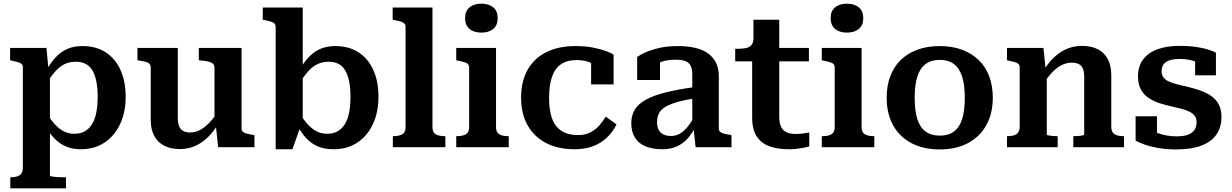

<svg xmlns="http://www.w3.org/2000/svg" viewBox="-20 -799 6685 1042"><path d="M338 223H36V163H39Q59 163 73.5 158.5Q88 154 96 142.5Q104 131 104 111V-433Q104 -445 97.5 -451.5Q91 -458 77.5 -462Q64 -466 44 -470L35 -472V-539H232L245 -403L251 -399V154Q251 157 262 159Q273 161 289.5 162Q306 163 321 163H338ZM417 11Q373 11 338 -4Q303 -19 275 -48Q247 -77 225 -118L227 -195Q250 -156 273.5 -129Q297 -102 323.5 -87.5Q350 -73 383 -73Q416 -73 439.5 -86Q463 -99 479 -124.5Q495 -150 502.5 -187.5Q510 -225 510 -274Q510 -321 503 -356.5Q496 -392 482 -416Q468 -440 445.5 -452Q423 -464 391 -464Q357 -464 329.5 -450.5Q302 -437 277 -408Q252 -379 226 -335L225 -406Q250 -452 278.5 -484Q307 -516 343 -532.5Q379 -549 427 -549Q502 -549 554.5 -514.5Q607 -480 634.5 -418Q662 -356 662 -274Q662 -191 632.5 -127Q603 -63 548.5 -26Q494 11 417 11Z M945 -539V-158Q945 -133 951.5 -115.5Q958 -98 973 -89Q988 -80 1012 -80Q1039 -80 1064.5 -93Q1090 -106 1115.5 -132.5Q1141 -159 1167 -199L1165 -128Q1140 -85 1108 -54Q1076 -23 1038 -6.5Q1000 10 956 10Q907 10 871.5 -8Q836 -26 817 -61.5Q798 -97 798 -149V-433Q798 -451 783.5 -458.5Q769 -466 738 -470L726 -472V-539ZM1291 -539V-101Q1291 -90 1298.5 -83.5Q1306 -77 1320 -73.5Q1334 -70 1354 -67L1361 -65V0H1164L1151 -121L1144 -127V-433Q1144 -451 1127 -459Q1110 -467 1079 -470L1059 -472V-539Z M1789 11Q1740 11 1703.5 -5Q1667 -21 1639.5 -51.5Q1612 -82 1590 -125L1593 -203Q1619 -161 1643.5 -132Q1668 -103 1694.5 -88Q1721 -73 1756 -73Q1788 -73 1811.5 -86Q1835 -99 1851 -124.5Q1867 -150 1874.5 -187.5Q1882 -225 1882 -274Q1882 -321 1875 -356.5Q1868 -392 1854 -416Q1840 -440 1817.5 -452Q1795 -464 1763 -464Q1729 -464 1701 -450Q1673 -436 1647.5 -406Q1622 -376 1593 -328L1592 -397Q1619 -447 1648 -480.5Q1677 -514 1713.5 -531.5Q1750 -549 1799 -549Q1874 -549 1926.5 -514.5Q1979 -480 2006.5 -418Q2034 -356 2034 -274Q2034 -191 2004.5 -127Q1975 -63 1920.5 -26Q1866 11 1789 11ZM1476 -652Q1476 -665 1469.5 -671.5Q1463 -678 1449.5 -682Q1436 -686 1416 -690L1406 -692V-758H1623V-122L1612 -116L1567 11H1476Z M2327 -758V-109Q2327 -80 2345 -70Q2363 -60 2394 -60H2397V0H2112V-60H2114Q2145 -60 2163 -70Q2181 -80 2181 -109V-652Q2181 -665 2174.5 -671.5Q2168 -678 2154.5 -682Q2141 -686 2121 -690L2111 -692V-758Z M2593 -622Q2552 -622 2528 -642Q2504 -662 2504 -701Q2504 -739 2528 -759Q2552 -779 2593 -779Q2633 -779 2657 -759Q2681 -739 2681 -701Q2681 -662 2657 -642Q2633 -622 2593 -622ZM2672 -539V-109Q2672 -80 2690 -70Q2708 -60 2739 -60H2741V0H2456V-60H2459Q2490 -60 2508 -70Q2526 -80 2526 -109V-433Q2526 -451 2511 -457.5Q2496 -464 2465 -470L2456 -472V-539Z M3117 -66Q3155 -66 3183 -80Q3211 -94 3231.5 -117Q3252 -140 3267 -166L3326 -124Q3306 -83 3274 -52.5Q3242 -22 3198.5 -5.5Q3155 11 3098 11Q3010 11 2945 -22Q2880 -55 2844 -118Q2808 -181 2808 -269Q2808 -358 2843.5 -420.5Q2879 -483 2945 -516Q3011 -549 3103 -549Q3158 -549 3200 -540.5Q3242 -532 3270 -521.5Q3298 -511 3310 -502V-341H3188V-482Q3201 -482 3209 -476Q3217 -470 3221.5 -462Q3226 -454 3227 -445.5Q3228 -437 3226 -431Q3208 -450 3178 -461.5Q3148 -473 3109 -473Q3057 -473 3024 -450Q2991 -427 2975.5 -381.5Q2960 -336 2960 -269Q2960 -218 2969 -179.5Q2978 -141 2997.5 -116Q3017 -91 3046.5 -78.5Q3076 -66 3117 -66Z M3753 -327V-265Q3703 -258 3667 -248.5Q3631 -239 3607 -227.5Q3583 -216 3570 -202.5Q3557 -189 3551.5 -172.5Q3546 -156 3546 -137Q3546 -110 3555 -93.5Q3564 -77 3581 -69Q3598 -61 3622 -61Q3647 -61 3668.5 -73Q3690 -85 3710.5 -109.5Q3731 -134 3752 -172L3757 -117Q3737 -75 3711 -46.5Q3685 -18 3651.5 -3.5Q3618 11 3575 11Q3522 11 3484 -4.5Q3446 -20 3426 -52Q3406 -84 3406 -131Q3406 -173 3425 -204Q3444 -235 3485.5 -258Q3527 -281 3593 -297.5Q3659 -314 3753 -327ZM3755 0 3743 -112 3737 -113V-394Q3737 -423 3729 -440.5Q3721 -458 3701.5 -466.5Q3682 -475 3647 -475Q3596 -475 3563 -461Q3530 -447 3516 -431Q3511 -437 3512 -445.5Q3513 -454 3519 -461.5Q3525 -469 3536 -474.5Q3547 -480 3562 -481V-365H3438V-490Q3453 -501 3482.5 -514.5Q3512 -528 3556.5 -538.5Q3601 -549 3659 -549Q3709 -549 3750 -540Q3791 -531 3820 -511Q3849 -491 3865 -460Q3881 -429 3881 -386V-101Q3881 -90 3888.5 -83.5Q3896 -77 3910 -73.5Q3924 -70 3944 -67L3950 -65V0Z M3970 -466V-534H3979Q4008 -534 4028 -538Q4048 -542 4058.5 -555Q4069 -568 4069 -594L4160 -539H4370V-466ZM4209 -169Q4209 -131 4219.5 -110Q4230 -89 4250 -80.5Q4270 -72 4299 -72Q4323 -72 4343.5 -75.5Q4364 -79 4372 -80V-4Q4361 -1 4343.5 2.5Q4326 6 4305.5 8.5Q4285 11 4261 11Q4206 11 4160.5 -3.5Q4115 -18 4088.5 -56Q4062 -94 4062 -163V-522L4069 -530V-692H4209Z M4577 -622Q4536 -622 4512 -642Q4488 -662 4488 -701Q4488 -739 4512 -759Q4536 -779 4577 -779Q4617 -779 4641 -759Q4665 -739 4665 -701Q4665 -662 4641 -642Q4617 -622 4577 -622ZM4656 -539V-109Q4656 -80 4674 -70Q4692 -60 4723 -60H4725V0H4440V-60H4443Q4474 -60 4492 -70Q4510 -80 4510 -109V-433Q4510 -451 4495 -457.5Q4480 -464 4449 -470L4440 -472V-539Z M5368 -269Q5368 -183 5333 -120Q5298 -57 5233.5 -22.5Q5169 12 5080 12Q4991 12 4926 -22.5Q4861 -57 4826.5 -120Q4792 -183 4792 -269Q4792 -333 4811.5 -385Q4831 -437 4868.5 -473.5Q4906 -510 4959.5 -529.5Q5013 -549 5080 -549Q5147 -549 5200 -529.5Q5253 -510 5291 -473.5Q5329 -437 5348.5 -385Q5368 -333 5368 -269ZM4944 -269Q4944 -198 4958.5 -152.5Q4973 -107 5003.5 -85Q5034 -63 5080 -63Q5127 -63 5157 -85Q5187 -107 5201.5 -152.5Q5216 -198 5216 -269Q5216 -338 5201.5 -383.5Q5187 -429 5157 -451.5Q5127 -474 5080 -474Q5034 -474 5003.5 -451.5Q4973 -429 4958.5 -383.5Q4944 -338 4944 -269Z M5445 0V-60H5448Q5468 -60 5483 -64.5Q5498 -69 5506 -80.5Q5514 -92 5514 -112V-433Q5514 -445 5507.5 -451.5Q5501 -458 5487.5 -462Q5474 -466 5454 -470L5445 -472V-539H5643L5655 -420L5661 -416V-69Q5661 -66 5670.5 -64Q5680 -62 5693 -61Q5706 -60 5716 -60H5720V0ZM6080 0H5805V-60H5808Q5819 -60 5832.5 -61Q5846 -62 5855 -64Q5864 -66 5864 -69V-382Q5864 -408 5857.5 -425Q5851 -442 5836 -450.5Q5821 -459 5796 -459Q5769 -459 5742.5 -446Q5716 -433 5690.5 -406.5Q5665 -380 5639 -340L5640 -410Q5665 -453 5697 -484.5Q5729 -516 5768 -533Q5807 -550 5852 -550Q5902 -550 5937.5 -532Q5973 -514 5992 -478.5Q6011 -443 6011 -390V-112Q6011 -92 6019 -80.5Q6027 -69 6042 -64.5Q6057 -60 6077 -60H6080Z M6474 -136Q6474 -158 6463 -171.5Q6452 -185 6433 -194Q6414 -203 6390.5 -209Q6367 -215 6340 -221Q6307 -228 6274.5 -238.5Q6242 -249 6215 -266.5Q6188 -284 6172 -312.5Q6156 -341 6156 -385Q6156 -439 6183.5 -476Q6211 -513 6261.5 -531.5Q6312 -550 6381 -550Q6436 -550 6476.5 -543.5Q6517 -537 6543 -528Q6569 -519 6579 -513V-390H6466V-489Q6479 -490 6487 -486.5Q6495 -483 6498.5 -476.5Q6502 -470 6502.5 -462Q6503 -454 6501 -445Q6489 -456 6471 -463.5Q6453 -471 6431 -475Q6409 -479 6381 -479Q6331 -479 6307.5 -462Q6284 -445 6284 -413Q6284 -392 6294.5 -378.5Q6305 -365 6324 -356.5Q6343 -348 6368 -341.5Q6393 -335 6421 -329Q6454 -321 6487.5 -310Q6521 -299 6548.5 -281.5Q6576 -264 6592.5 -235.5Q6609 -207 6609 -165Q6609 -109 6582 -69.5Q6555 -30 6500.5 -9Q6446 12 6365 12Q6311 12 6267.5 4.5Q6224 -3 6193 -14Q6162 -25 6143 -36V-168H6259V-37Q6242 -44 6232 -53Q6222 -62 6218.5 -71Q6215 -80 6216.5 -87.5Q6218 -95 6224 -98Q6238 -87 6259 -78.5Q6280 -70 6307 -64.5Q6334 -59 6366 -59Q6402 -59 6426 -67.5Q6450 -76 6462 -93Q6474 -110 6474 -136Z"/></svg>

Font: Roboto Serif SemiBold
Style: Regular
Weight: 600
Designer: Greg Gazdowicz
Foundry: Commercial Type
Version: Version 1.008